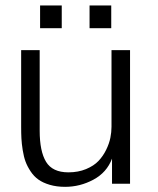

<svg xmlns="http://www.w3.org/2000/svg" viewBox="-20 -687 590 718"><path d="M59.1 0ZM397 -212.9V-499.5H466.3V0H398.9V-93.8Q379.4 -42 329.3 -15.1Q279.3 11.7 223.6 11.7Q191.9 11.7 166.3 4.2Q140.6 -3.4 123.8 -15.4Q106.9 -27.3 94.5 -46.1Q82 -64.9 75.4 -83Q68.8 -101.1 64.9 -125.7Q61 -150.4 60.1 -169.2Q59.1 -188 59.1 -212.9V-499.5H128.4V-198.2Q128.4 -121.1 152.3 -81.8Q176.3 -42.5 235.8 -42.5Q272.5 -42.5 301.8 -54.7Q331.1 -66.9 348.4 -85.2Q365.7 -103.5 377.2 -127.2Q388.7 -150.9 392.8 -172.1Q397 -193.4 397 -212.9ZM396 -666.5V-581.5H314.9V-666.5ZM129.9 -666.5H210.9V-581.5H129.9Z"/></svg>

Font: Pontano Sans
Style: Regular
Weight: 400
Foundry: vernon adams
Version: 1.0